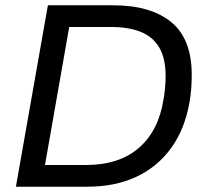

<svg xmlns="http://www.w3.org/2000/svg" viewBox="-20 -706 774 726"><path d="M40.1 0 161.1 -686H407.7Q549.5 -686 627.3 -622.6Q705 -559.1 705 -423.3Q705 -396 703 -369.9Q701 -343.8 696.5 -319Q678.6 -217.2 627 -146Q575.3 -74.7 495.3 -37.4Q415.2 0 310.1 0ZM150.1 -82.1H304.5Q431.5 -82.1 506.1 -147.7Q580.7 -213.4 598.6 -332.4Q601.7 -349.1 603.2 -363.9Q604.8 -378.8 605.5 -392.2Q606.3 -405.6 606.3 -418.4Q606.3 -485.4 582.2 -526.2Q558.2 -567 512.2 -585.5Q466.3 -603.9 400.8 -603.9H241.7Z"/></svg>

Font: Archivo Variable SemiBold
Style: Italic
Weight: 600
Italic angle: -10°
Designer: Hector Gatti
Foundry: Omnibus-Type
Version: Version 2.001